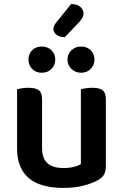

<svg xmlns="http://www.w3.org/2000/svg" viewBox="-20 -911 605 945"><path d="M64 -181V-472Q72 -474 87 -476.5Q102 -479 120 -479Q155 -479 171 -467Q187 -455 187 -422V-183Q187 -130 214.5 -107Q242 -84 291 -84Q323 -84 345 -90Q367 -96 378 -103V-472Q386 -474 401.5 -476.5Q417 -479 434 -479Q469 -479 485 -467Q501 -455 501 -422V-93Q501 -70 493.5 -54.5Q486 -39 465 -26Q436 -9 391.5 2.5Q347 14 290 14Q221 14 170 -6Q119 -26 91.5 -69.5Q64 -113 64 -181ZM252 -618Q252 -591 233.5 -572Q215 -553 185 -553Q156 -553 138 -572Q120 -591 120 -618Q120 -645 138 -663.5Q156 -682 185 -682Q215 -682 233.5 -663.5Q252 -645 252 -618ZM445 -618Q445 -591 426.5 -572Q408 -553 379 -553Q351 -553 331.5 -572Q312 -591 312 -618Q312 -645 331.5 -663.5Q351 -682 379 -682Q408 -682 426.5 -663.5Q445 -645 445 -618ZM258 -802 330 -891Q360 -891 375.5 -877Q391 -863 391 -846Q391 -832 384 -821Q377 -810 363 -795L299 -728Q273 -728 258 -740Q243 -752 243 -768Q243 -777 246.5 -784.5Q250 -792 258 -802Z"/></svg>

Font: Baloo Bhaijaan 2 SemiBold
Style: Regular
Weight: 600
Designer: Sanskriti Dholi, Noopur Datye and Ek Type
Foundry: Ek Type
Version: Version 1.700